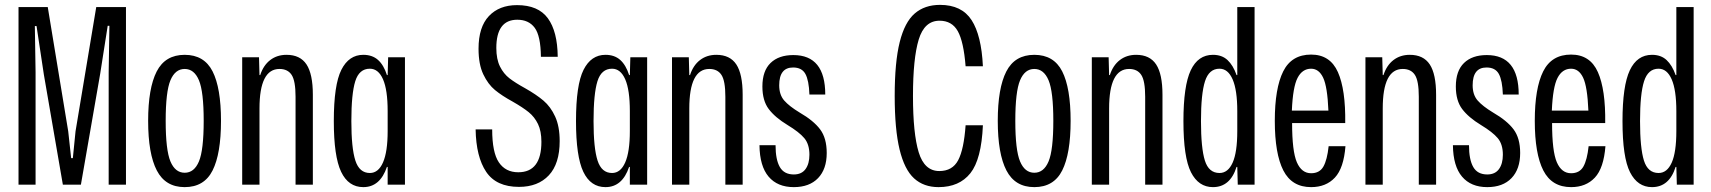

<svg xmlns="http://www.w3.org/2000/svg" viewBox="-20 -758 7022 788"><path d="M56 -729H176L260 -219L272 -109H279L290 -219L375 -729H497V0H426V-461L429 -652H422L391 -454L312 0H238L160 -452L130 -651H123L126 -461V0H56Z M588 -262Q588 -396 623 -464.5Q658 -533 738 -533Q818 -533 852.5 -465Q887 -397 887 -262Q887 -127 852.5 -58.5Q818 10 738 10Q659 10 623.5 -58.5Q588 -127 588 -262ZM816 -262Q816 -382 796.5 -428.5Q777 -475 738 -475Q699 -475 679.5 -428.5Q660 -382 660 -262Q660 -142 679.5 -95.5Q699 -49 738 -49Q777 -49 796.5 -95.5Q816 -142 816 -262Z M974 -523H1043L1045 -450H1048Q1061 -490 1089 -511.5Q1117 -533 1156 -533Q1212 -533 1238 -493.5Q1264 -454 1264 -369V0H1193V-361Q1193 -426 1177 -450.5Q1161 -475 1127 -475Q1045 -475 1045 -313V0H974Z M1350 -261Q1350 -410 1381 -471.5Q1412 -533 1471 -533Q1508 -533 1531.5 -512Q1555 -491 1568 -450H1571L1573 -523H1642V0H1571V-73H1568Q1540 10 1471 10Q1410 10 1380 -53Q1350 -116 1350 -261ZM1571 -220V-302Q1571 -389 1552 -432.5Q1533 -476 1498 -476Q1454 -476 1438 -424.5Q1422 -373 1422 -261Q1422 -150 1438.5 -99Q1455 -48 1498 -48Q1533 -48 1552 -91.5Q1571 -135 1571 -220Z M1932 -227H2000Q2000 -132 2027.5 -91.5Q2055 -51 2107 -51Q2202 -51 2202 -176Q2202 -220 2188 -249Q2174 -278 2150 -297.5Q2126 -317 2084 -341Q2040 -365 2011.5 -388.5Q1983 -412 1963.5 -453Q1944 -494 1944 -558Q1944 -647 1986.5 -692Q2029 -737 2102 -737Q2189 -737 2228.5 -683Q2268 -629 2269 -525H2200Q2199 -611 2174.5 -644Q2150 -677 2103 -677Q2017 -677 2017 -561Q2017 -515 2032 -485Q2047 -455 2071 -436.5Q2095 -418 2135 -396Q2181 -370 2210.5 -345Q2240 -320 2258.5 -279.5Q2277 -239 2277 -179Q2277 -86 2232.5 -38.5Q2188 9 2110 9Q2017 9 1975.5 -52.5Q1934 -114 1932 -227Z M2344 -261Q2344 -410 2375 -471.5Q2406 -533 2465 -533Q2502 -533 2525.5 -512Q2549 -491 2562 -450H2565L2567 -523H2636V0H2565V-73H2562Q2534 10 2465 10Q2404 10 2374 -53Q2344 -116 2344 -261ZM2565 -220V-302Q2565 -389 2546 -432.5Q2527 -476 2492 -476Q2448 -476 2432 -424.5Q2416 -373 2416 -261Q2416 -150 2432.5 -99Q2449 -48 2492 -48Q2527 -48 2546 -91.5Q2565 -135 2565 -220Z M2738 -523H2807L2809 -450H2812Q2825 -490 2853 -511.5Q2881 -533 2920 -533Q2976 -533 3002 -493.5Q3028 -454 3028 -369V0H2957V-361Q2957 -426 2941 -450.5Q2925 -475 2891 -475Q2809 -475 2809 -313V0H2738Z M3097 -162H3163Q3163 -103 3180.5 -72.5Q3198 -42 3238 -42Q3270 -42 3286 -64Q3302 -86 3302 -123Q3302 -166 3281 -191Q3260 -216 3212 -245Q3161 -276 3135 -310.5Q3109 -345 3109 -403Q3109 -467 3142.5 -499.5Q3176 -532 3236 -532Q3367 -532 3367 -370H3302Q3300 -428 3285.5 -454.5Q3271 -481 3235 -481Q3178 -481 3178 -408Q3178 -369 3198.5 -345.5Q3219 -322 3262 -296Q3319 -263 3346 -227Q3373 -191 3373 -130Q3373 -64 3337.5 -27Q3302 10 3238 10Q3171 10 3134.5 -33Q3098 -76 3097 -162Z M3652 -364Q3652 -503 3672.5 -585Q3693 -667 3734 -702.5Q3775 -738 3838 -738Q3927 -738 3967.5 -675.5Q4008 -613 4014 -486H3943Q3935 -587 3911 -630Q3887 -673 3836 -673Q3774 -673 3750.5 -595.5Q3727 -518 3727 -364Q3727 -210 3750.5 -133Q3774 -56 3835 -56Q3889 -56 3912.5 -100.5Q3936 -145 3943 -244H4014Q4008 -104 3962.5 -47Q3917 10 3832 10Q3771 10 3731.5 -26Q3692 -62 3672 -144.5Q3652 -227 3652 -364Z M4075 -262Q4075 -396 4110 -464.5Q4145 -533 4225 -533Q4305 -533 4339.5 -465Q4374 -397 4374 -262Q4374 -127 4339.5 -58.5Q4305 10 4225 10Q4146 10 4110.5 -58.5Q4075 -127 4075 -262ZM4303 -262Q4303 -382 4283.5 -428.5Q4264 -475 4225 -475Q4186 -475 4166.5 -428.5Q4147 -382 4147 -262Q4147 -142 4166.5 -95.5Q4186 -49 4225 -49Q4264 -49 4283.5 -95.5Q4303 -142 4303 -262Z M4461 -523H4530L4532 -450H4535Q4548 -490 4576 -511.5Q4604 -533 4643 -533Q4699 -533 4725 -493.5Q4751 -454 4751 -369V0H4680V-361Q4680 -426 4664 -450.5Q4648 -475 4614 -475Q4532 -475 4532 -313V0H4461Z M4837 -261Q4837 -406 4867 -469.5Q4897 -533 4958 -533Q4995 -533 5018 -511.5Q5041 -490 5055 -450H5058V-729H5129V0H5060L5058 -73H5055Q5029 10 4958 10Q4899 10 4868 -51Q4837 -112 4837 -261ZM5058 -220V-302Q5058 -388 5039 -432Q5020 -476 4985 -476Q4942 -476 4925.5 -424.5Q4909 -373 4909 -261Q4909 -150 4925 -99Q4941 -48 4985 -48Q5020 -48 5039 -90.5Q5058 -133 5058 -220Z M5212 -262Q5212 -396 5246.5 -465Q5281 -534 5361 -534Q5439 -534 5471 -462Q5503 -390 5501 -253H5283Q5283 -137 5302.5 -92Q5322 -47 5361 -47Q5396 -47 5411.5 -74.5Q5427 -102 5433 -158H5502Q5495 -68 5458.5 -29Q5422 10 5361 10Q5282 10 5247 -58.5Q5212 -127 5212 -262ZM5432 -304Q5428 -402 5410.5 -439Q5393 -476 5361 -476Q5325 -476 5305.5 -438.5Q5286 -401 5282 -304Z M5584 -523H5653L5655 -450H5658Q5671 -490 5699 -511.5Q5727 -533 5766 -533Q5822 -533 5848 -493.5Q5874 -454 5874 -369V0H5803V-361Q5803 -426 5787 -450.5Q5771 -475 5737 -475Q5655 -475 5655 -313V0H5584Z M5943 -162H6009Q6009 -103 6026.5 -72.5Q6044 -42 6084 -42Q6116 -42 6132 -64Q6148 -86 6148 -123Q6148 -166 6127 -191Q6106 -216 6058 -245Q6007 -276 5981 -310.5Q5955 -345 5955 -403Q5955 -467 5988.5 -499.5Q6022 -532 6082 -532Q6213 -532 6213 -370H6148Q6146 -428 6131.5 -454.5Q6117 -481 6081 -481Q6024 -481 6024 -408Q6024 -369 6044.5 -345.5Q6065 -322 6108 -296Q6165 -263 6192 -227Q6219 -191 6219 -130Q6219 -64 6183.5 -27Q6148 10 6084 10Q6017 10 5980.5 -33Q5944 -76 5943 -162Z M6279 -262Q6279 -396 6313.5 -465Q6348 -534 6428 -534Q6506 -534 6538 -462Q6570 -390 6568 -253H6350Q6350 -137 6369.5 -92Q6389 -47 6428 -47Q6463 -47 6478.5 -74.5Q6494 -102 6500 -158H6569Q6562 -68 6525.5 -29Q6489 10 6428 10Q6349 10 6314 -58.5Q6279 -127 6279 -262ZM6499 -304Q6495 -402 6477.5 -439Q6460 -476 6428 -476Q6392 -476 6372.5 -438.5Q6353 -401 6349 -304Z M6639 -261Q6639 -406 6669 -469.5Q6699 -533 6760 -533Q6797 -533 6820 -511.5Q6843 -490 6857 -450H6860V-729H6931V0H6862L6860 -73H6857Q6831 10 6760 10Q6701 10 6670 -51Q6639 -112 6639 -261ZM6860 -220V-302Q6860 -388 6841 -432Q6822 -476 6787 -476Q6744 -476 6727.5 -424.5Q6711 -373 6711 -261Q6711 -150 6727 -99Q6743 -48 6787 -48Q6822 -48 6841 -90.5Q6860 -133 6860 -220Z"/></svg>

Font: Mona Sans Condensed
Style: Regular
Weight: 400
Width: 3
Designer: Deni Anggara
Foundry: GitHub
Version: Version 2.000